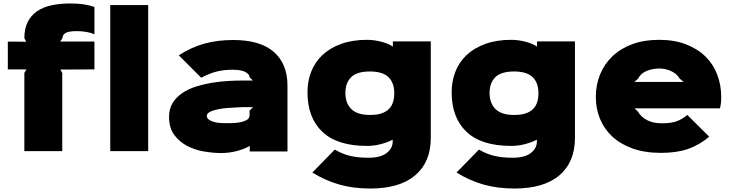

<svg xmlns="http://www.w3.org/2000/svg" viewBox="-20 -869 4212 1104"><path d="M523 -470 327 -469 338 -449V0H120V-450L132 -470H25V-630L131 -629L120 -649Q120 -704 139 -742Q158 -780 192.5 -804Q227 -828 276 -838.5Q325 -849 384 -849Q429 -849 461.5 -844Q494 -839 523 -829V-672Q503 -681 476.5 -685.5Q450 -690 421 -690Q374 -690 356.5 -679Q339 -668 339 -649L326 -630H523Z M832 0H614V-840H832Z M1633 -377V2H1416V-30Q1388 -13 1343.5 -1Q1299 11 1252 11Q1208 11 1155.5 2.5Q1103 -6 1058 -29Q1013 -52 982.5 -92.5Q952 -133 952 -197Q952 -244 973 -277.5Q994 -311 1029 -334.5Q1064 -358 1109 -372Q1154 -386 1201 -393.5Q1248 -401 1294 -403.5Q1340 -406 1378 -406H1434L1415 -425Q1415 -442 1391 -455Q1367 -468 1317 -468Q1269 -468 1227.5 -458Q1186 -448 1137 -422L1008 -551Q1079 -597 1154.5 -618Q1230 -639 1321 -639Q1476 -639 1554.5 -570.5Q1633 -502 1633 -377ZM1435 -253H1413Q1393 -253 1376.5 -253Q1360 -253 1334 -251Q1311 -250 1286.5 -248Q1262 -246 1240 -242Q1216 -237 1202 -232Q1188 -227 1180.5 -221.5Q1173 -216 1171 -210.5Q1169 -205 1169 -200Q1169 -195 1173.5 -188.5Q1178 -182 1189.5 -176Q1201 -170 1219.5 -165.5Q1238 -161 1266 -161Q1282 -161 1307 -161Q1332 -161 1356 -165Q1380 -169 1397.5 -178.5Q1415 -188 1415 -206V-233Z M2457 -631V-76Q2457 63 2367.5 139Q2278 215 2109 215Q2011 215 1930.5 192Q1850 169 1776 123L1905 -9Q1947 16 1992 27Q2037 38 2099 38Q2168 38 2203 11Q2238 -16 2238 -55V-65H2236Q2210 -51 2170.5 -40.5Q2131 -30 2091 -30Q1918 -30 1833 -111.5Q1748 -193 1748 -338Q1748 -402 1769.5 -457Q1791 -512 1834 -552.5Q1877 -593 1941.5 -616.5Q2006 -640 2091 -640Q2111 -640 2133 -637Q2155 -634 2175 -628.5Q2195 -623 2211.5 -616Q2228 -609 2237 -602H2239V-631ZM2247 -334Q2247 -393 2213.5 -425.5Q2180 -458 2107 -458Q2032 -458 1999 -425Q1966 -392 1966 -334Q1966 -276 2000 -242Q2034 -208 2107 -208Q2147 -208 2173.5 -217Q2200 -226 2216.5 -242.5Q2233 -259 2240 -282.5Q2247 -306 2247 -334Z M3286 -631V-76Q3286 63 3196.5 139Q3107 215 2938 215Q2840 215 2759.5 192Q2679 169 2605 123L2734 -9Q2776 16 2821 27Q2866 38 2928 38Q2997 38 3032 11Q3067 -16 3067 -55V-65H3065Q3039 -51 2999.5 -40.5Q2960 -30 2920 -30Q2747 -30 2662 -111.5Q2577 -193 2577 -338Q2577 -402 2598.5 -457Q2620 -512 2663 -552.5Q2706 -593 2770.5 -616.5Q2835 -640 2920 -640Q2940 -640 2962 -637Q2984 -634 3004 -628.5Q3024 -623 3040.5 -616Q3057 -609 3066 -602H3068V-631ZM3076 -334Q3076 -393 3042.5 -425.5Q3009 -458 2936 -458Q2861 -458 2828 -425Q2795 -392 2795 -334Q2795 -276 2829 -242Q2863 -208 2936 -208Q2976 -208 3002.5 -217Q3029 -226 3045.5 -242.5Q3062 -259 3069 -282.5Q3076 -306 3076 -334Z M4127 -311Q4127 -297 4126 -283Q4125 -269 4120 -246H3629L3649 -226Q3667 -195 3702 -177.5Q3737 -160 3786 -160Q3836 -160 3868.5 -171Q3901 -182 3932 -208L4058 -83Q4001 -35 3936 -12.5Q3871 10 3781 10Q3688 10 3618 -15Q3548 -40 3501 -83.5Q3454 -127 3430 -185.5Q3406 -244 3406 -311Q3406 -381 3430.5 -441Q3455 -501 3501.5 -545.5Q3548 -590 3615.5 -615Q3683 -640 3769 -640Q3858 -640 3925 -614Q3992 -588 4037 -543.5Q4082 -499 4104.5 -439Q4127 -379 4127 -311ZM3911 -398 3888 -417Q3874 -443 3841.5 -459Q3809 -475 3771 -475Q3733 -475 3699 -461.5Q3665 -448 3649 -417L3628 -398Z"/></svg>

Font: TypoPRO Sinkin Sans
Style: 900 X Black
Weight: 950
Designer: Keith Bates
Foundry: K-Type
Version: Sinkin Sans (version 1.0)  by Keith Bates   •   © 2014   www